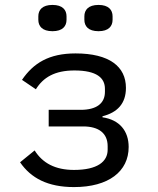

<svg xmlns="http://www.w3.org/2000/svg" viewBox="-20 -744 640 776"><path d="M279.1 12.1C419 12.1 500 -51.1 500 -149.9C500 -214.8 463.1 -259.9 394.2 -269.9V-274.1C453.8 -289.1 489 -324.9 489 -388.8C489 -475.1 421.9 -528.1 285.2 -528.1C177.9 -528.1 115.1 -489 68.9 -421.2L125 -383.2C154.8 -431.1 201 -459.2 280.9 -459.2C371.1 -459.2 404.1 -429 404.1 -384.9V-372.9C404.1 -326 370 -300.1 306.1 -300.1H176.8V-233H316.1C380 -233 415.1 -204.9 415.1 -153.1V-138.8C415.1 -90.9 373.9 -57.2 279.1 -57.2C203.1 -57.2 152 -84.9 120 -136L61.1 -88.1C105.1 -24.1 172.9 12.1 279.1 12.1ZM134.9 -664.1C134.9 -638.1 150.9 -617.9 192.1 -617.9C233 -617.9 248.9 -638.1 248.9 -664.1V-677.9C248.9 -703.8 233 -724.1 192.1 -724.1C150.9 -724.1 134.9 -703.8 134.9 -677.9ZM321 -664.1C321 -638.1 337 -617.9 378.2 -617.9C419 -617.9 435 -638.1 435 -664.1V-677.9C435 -703.8 419 -724.1 378.2 -724.1C337 -724.1 321 -703.8 321 -677.9Z"/></svg>

Font: Margiela Mono
Style: Regular
Weight: 400
Designer: Mike Abbink, Paul van der Laan, Pieter van Rosmalen
Foundry: Bold Monday
Version: Version 2.003 2021